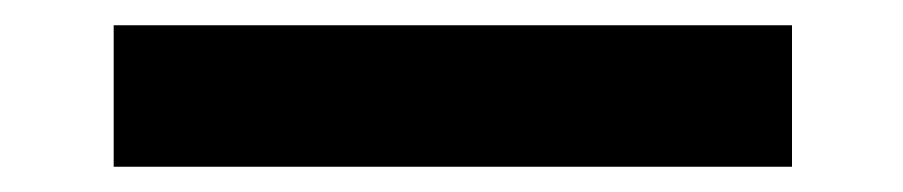

<svg xmlns="http://www.w3.org/2000/svg" viewBox="-20 48 715 152"><path d="M70 68H607V180H70Z"/></svg>

Font: Matangi Light
Style: Regular
Weight: 300
Designer: Prashant Pant
Foundry: The Graphic Ant
Version: Version 3.002